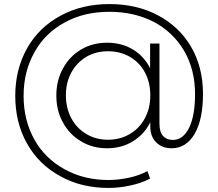

<svg xmlns="http://www.w3.org/2000/svg" viewBox="-20 -725 1073 944"><path d="M518 -705Q652 -705 756 -650Q862 -594 920 -494Q978 -394 978 -263Q978 -138 937 -67Q895 4 824 4Q777 4 748 -25Q719 -54 719 -103V-124Q690 -65 633 -30Q578 4 506 4Q435 4 379 -30Q322 -63 290 -122Q257 -180 257 -256Q257 -330 290 -389Q321 -447 379 -482Q436 -515 506 -515Q578 -515 633 -482Q687 -450 718 -390V-511H764V-116Q764 -76 782 -56Q800 -37 830 -37Q880 -37 910 -97Q939 -157 939 -262Q939 -382 886 -474Q832 -566 737 -617Q640 -667 518 -667Q393 -667 299 -615Q201 -562 150 -469Q96 -374 96 -254Q96 -134 149 -39Q201 54 297 107Q392 160 514 160Q560 160 613 149Q665 138 705 116L718 153Q677 175 621 187Q566 199 514 199Q379 199 276 141Q171 84 113 -19Q55 -122 55 -254Q55 -385 114 -489Q172 -591 278 -648Q383 -705 518 -705ZM618 -66Q665 -93 692 -143Q719 -193 719 -256Q719 -320 692 -370Q666 -418 618 -446Q570 -473 511 -473Q452 -473 405 -446Q357 -417 331 -369Q304 -320 304 -256Q304 -193 331 -143Q358 -93 405 -66Q451 -38 511 -38Q571 -38 618 -66Z"/></svg>

Font: Montserrat Light Alt1
Style: Light
Weight: 500
Designer: Differentunic
Foundry: Julieta Ulanovsky
Version: 0.1